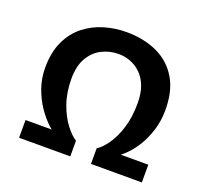

<svg xmlns="http://www.w3.org/2000/svg" viewBox="-128 -909 1145 1064"><g transform="rotate(20 444.5 -377.0)"><path d="M85 0V-104.5H239.5Q232 -110.5 224.5 -117.5Q189 -149.5 157.8 -195.8Q126.5 -242 107 -298.5Q87.5 -355 88 -417.5Q88.5 -507.5 118.8 -571.5Q149 -635.5 200 -675.8Q251 -716 314.5 -735Q378 -754 446 -754Q547.5 -754 626.8 -717.5Q706 -681 750.8 -606.2Q795.5 -531.5 794.5 -416.5Q794 -355.5 776.5 -299.8Q759 -244 729.8 -197.5Q700.5 -151 663 -118Q655 -110.5 647 -104.5H809V0H509V-92Q538 -110 567.8 -152.5Q597.5 -195 617.5 -259.2Q637.5 -323.5 637 -405.5Q637 -462.5 621.2 -504Q605.5 -545.5 578 -572.2Q550.5 -599 516.5 -612Q482.5 -625 446 -625Q393.5 -625 347.8 -602Q302 -579 273.8 -530.8Q245.5 -482.5 245.5 -406Q246 -324 269 -259.8Q292 -195.5 325 -152.8Q358 -110 387 -92V0Z"/></g></svg>

Font: Koeln Type Sans
Style: Bold
Weight: 700
Designer: Eben Sorkin
Foundry: Eben Sorkin
Version: Version 2.001